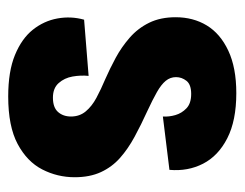

<svg xmlns="http://www.w3.org/2000/svg" viewBox="-84 -498 596 468"><g transform="rotate(90 214.0 -264.0)"><path d="M215 14Q154 14 114 -2.5Q74 -19 52.5 -46Q31 -73 25 -106Q19 -139 28 -171L165 -182Q163 -163 166.5 -143Q170 -123 182.5 -109Q195 -95 218 -95Q242 -95 253 -107.5Q264 -120 264 -139Q264 -160 251.5 -175Q239 -190 218.5 -201Q198 -212 172 -223Q147 -234 121 -248Q95 -262 72 -282Q49 -302 35.5 -329.5Q22 -357 22 -394Q22 -437 42 -470Q62 -503 103.5 -522.5Q145 -542 207 -542Q274 -542 317 -520Q360 -498 379 -461Q398 -424 394 -379L264 -363Q265 -378 260.5 -393.5Q256 -409 244 -420.5Q232 -432 209 -432Q186 -432 177 -420.5Q168 -409 168 -395Q168 -381 177 -370Q186 -359 204.5 -348.5Q223 -338 251 -325Q284 -310 313.5 -294Q343 -278 365 -258.5Q387 -239 399.5 -212Q412 -185 412 -148Q412 -106 393 -69Q374 -32 331 -9Q288 14 215 14Z"/></g></svg>

Font: Bricolage Grotesque 24pt Condensed ExtraBold
Style: Regular
Weight: 800
Width: 3
Designer: Mathieu Triay
Foundry: Atelier Triay
Version: Version 1.001;gftools[0.9.33.dev8+g029e19f]